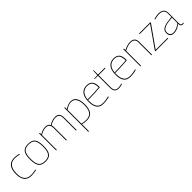

<svg xmlns="http://www.w3.org/2000/svg" viewBox="395 -2334 4212 4212"><g transform="rotate(-45 2501.0 -227.5)"><path d="M47 -256Q47 -354 73.5 -417Q100 -480 151 -510Q202 -540 274 -540Q295 -540 319.5 -537.5Q344 -535 369 -531Q394 -527 415 -521L411 -502Q390 -508 366 -512Q342 -516 318 -518.5Q294 -521 272 -521Q207 -521 161 -492Q115 -463 91 -404Q67 -345 67 -253Q67 -170 90.5 -116Q114 -62 159.5 -35.5Q205 -9 270 -9Q293 -9 319 -11.5Q345 -14 371.5 -19Q398 -24 420 -29L424 -10Q392 -2 349.5 4Q307 10 269 10Q160 10 103.5 -55Q47 -120 47 -256Z M492 -266Q492 -341 503.5 -393.5Q515 -446 540 -478Q565 -510 605 -525Q645 -540 703 -540Q761 -540 801.5 -525Q842 -510 867 -478Q892 -446 903.5 -393.5Q915 -341 915 -266Q915 -189 902.5 -136Q890 -83 864.5 -51Q839 -19 799 -4.5Q759 10 703 10Q648 10 608 -4.5Q568 -19 542.5 -51Q517 -83 504.5 -136Q492 -189 492 -266ZM512 -266Q512 -172 531.5 -115.5Q551 -59 593.5 -34Q636 -9 703 -9Q771 -9 813.5 -34Q856 -59 875.5 -115.5Q895 -172 895 -266Q895 -358 877 -414Q859 -470 817 -495.5Q775 -521 703 -521Q632 -521 590 -495.5Q548 -470 530 -414Q512 -358 512 -266Z M1038 0V-530H1058V-483Q1084 -498 1112 -510.5Q1140 -523 1170.5 -530.5Q1201 -538 1236 -538Q1266 -538 1288 -530Q1310 -522 1325 -509Q1340 -496 1349 -478Q1369 -491 1396.5 -505Q1424 -519 1461 -529.5Q1498 -540 1541 -540Q1573 -540 1595.5 -532Q1618 -524 1633 -510Q1648 -496 1657 -478Q1666 -460 1670 -440Q1674 -420 1674 -400V0H1654V-400Q1654 -420 1649 -441Q1644 -462 1632 -480Q1620 -498 1597 -509.5Q1574 -521 1537 -521Q1500 -521 1467 -512Q1434 -503 1406.5 -489.5Q1379 -476 1357 -462Q1363 -446 1365 -430Q1367 -414 1367 -399V0H1347V-399Q1347 -418 1342.5 -439Q1338 -460 1326 -478Q1314 -496 1291 -507.5Q1268 -519 1232 -519Q1200 -519 1171 -511.5Q1142 -504 1114.5 -491.5Q1087 -479 1058 -462V0Z M1826 210V-536H1846V-476Q1894 -509 1938.5 -524.5Q1983 -540 2027 -540Q2110 -540 2155.5 -472Q2201 -404 2201 -280Q2201 -178 2177 -114Q2153 -50 2103 -20Q2053 10 1976 10Q1948 10 1916 6Q1884 2 1846 -6V210ZM1973 -8Q2045 -8 2090.5 -35Q2136 -62 2158.5 -122Q2181 -182 2181 -280Q2181 -357 2162.5 -410.5Q2144 -464 2108.5 -492.5Q2073 -521 2024 -521Q1994 -521 1966.5 -514.5Q1939 -508 1910 -493.5Q1881 -479 1846 -455V-24Q1886 -16 1916.5 -12Q1947 -8 1973 -8Z M2498 10Q2450 10 2412.5 -4.5Q2375 -19 2349 -50Q2323 -81 2309 -130.5Q2295 -180 2295 -250Q2295 -333 2312.5 -389Q2330 -445 2361 -478Q2392 -511 2432.5 -525.5Q2473 -540 2519 -540Q2607 -540 2652 -489Q2697 -438 2697 -325Q2697 -321 2696.5 -314.5Q2696 -308 2696 -304Q2679 -303 2644 -300Q2609 -297 2559.5 -294Q2510 -291 2448.5 -289Q2387 -287 2316 -287Q2315 -280 2315 -273Q2315 -266 2315 -259Q2315 -167 2337.5 -112Q2360 -57 2401 -33Q2442 -9 2499 -9Q2534 -9 2568 -13Q2602 -17 2631.5 -23Q2661 -29 2682 -35L2687 -16Q2665 -10 2635 -4Q2605 2 2570 6Q2535 10 2498 10ZM2317 -305Q2382 -305 2441.5 -307Q2501 -309 2549.5 -311.5Q2598 -314 2631 -316.5Q2664 -319 2676 -321Q2676 -392 2659 -436Q2642 -480 2607.5 -500.5Q2573 -521 2519 -521Q2486 -521 2453 -511.5Q2420 -502 2391.5 -478Q2363 -454 2343 -412Q2323 -370 2317 -305Z M2974 10Q2929 10 2900 -7Q2871 -24 2858 -56.5Q2845 -89 2845 -135V-511H2742V-524L2845 -530L2850 -665H2865V-530H3078V-511H2865V-135Q2865 -70 2891 -39.5Q2917 -9 2976 -9Q3006 -9 3033.5 -14.5Q3061 -20 3087 -29L3092 -11Q3059 0 3028.5 5Q2998 10 2974 10Z M3336 10Q3288 10 3250.5 -4.5Q3213 -19 3187 -50Q3161 -81 3147 -130.5Q3133 -180 3133 -250Q3133 -333 3150.5 -389Q3168 -445 3199 -478Q3230 -511 3270.5 -525.5Q3311 -540 3357 -540Q3445 -540 3490 -489Q3535 -438 3535 -325Q3535 -321 3534.5 -314.5Q3534 -308 3534 -304Q3517 -303 3482 -300Q3447 -297 3397.5 -294Q3348 -291 3286.5 -289Q3225 -287 3154 -287Q3153 -280 3153 -273Q3153 -266 3153 -259Q3153 -167 3175.5 -112Q3198 -57 3239 -33Q3280 -9 3337 -9Q3372 -9 3406 -13Q3440 -17 3469.5 -23Q3499 -29 3520 -35L3525 -16Q3503 -10 3473 -4Q3443 2 3408 6Q3373 10 3336 10ZM3155 -305Q3220 -305 3279.5 -307Q3339 -309 3387.5 -311.5Q3436 -314 3469 -316.5Q3502 -319 3514 -321Q3514 -392 3497 -436Q3480 -480 3445.5 -500.5Q3411 -521 3357 -521Q3324 -521 3291 -511.5Q3258 -502 3229.5 -478Q3201 -454 3181 -412Q3161 -370 3155 -305Z M3650 0V-530H3670V-483Q3703 -500 3734.5 -512.5Q3766 -525 3799.5 -532.5Q3833 -540 3870 -540Q3915 -540 3946.5 -525Q3978 -510 3995 -479Q4012 -448 4012 -401V0H3992V-401Q3992 -457 3961.5 -489Q3931 -521 3866 -521Q3831 -521 3798.5 -513.5Q3766 -506 3734.5 -493Q3703 -480 3670 -462V0Z M4117 0V-18L4463 -511H4140V-530H4490V-512L4143 -19H4514V0Z M4566 -112Q4566 -160 4588 -190Q4610 -220 4652.5 -238Q4695 -256 4756 -266.5Q4817 -277 4896 -285V-394Q4896 -454 4861 -487Q4826 -520 4755 -520Q4735 -520 4711.5 -518Q4688 -516 4662.5 -511Q4637 -506 4609 -497L4603 -516Q4644 -528 4682 -534Q4720 -540 4754 -540Q4804 -540 4840 -524Q4876 -508 4895.5 -476Q4915 -444 4915 -394V-78Q4915 -38 4926.5 -23.5Q4938 -9 4959 -9Q4967 -9 4974.5 -10.5Q4982 -12 4991 -16L4997 1Q4986 6 4976.5 8Q4967 10 4958 10Q4927 10 4910.5 -11Q4894 -32 4894 -76Q4871 -55 4839.5 -35.5Q4808 -16 4770 -3Q4732 10 4688 10Q4660 10 4637.5 2.5Q4615 -5 4599 -20Q4583 -35 4574.5 -58Q4566 -81 4566 -112ZM4586 -117Q4586 -64 4614 -36.5Q4642 -9 4689 -9Q4726 -9 4762.5 -21Q4799 -33 4833 -53.5Q4867 -74 4896 -99V-266Q4829 -260 4772.5 -251.5Q4716 -243 4674 -227Q4632 -211 4609 -184.5Q4586 -158 4586 -117Z"/></g></svg>

Font: Georama ExtraCondensed Thin Thin
Style: Regular
Weight: 250
Version: Version 1.001